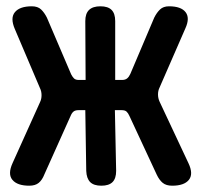

<svg xmlns="http://www.w3.org/2000/svg" viewBox="-20 -580 640 610"><path d="M121 -26Q114 -8 103 1Q92 10 73 10Q35 10 19.5 -8.5Q4 -27 20 -62L107 -255Q112 -265 112 -277.5Q112 -290 107 -300L27 -488Q12 -523 27.5 -541.5Q43 -560 81 -560Q100 -560 110.5 -550Q121 -540 129 -524L206 -344Q210 -336 215 -331Q220 -326 230 -326H252L251 -513Q251 -537 263 -548.5Q275 -560 299 -560Q323 -560 334.5 -548.5Q346 -537 346 -513V-326H368Q378 -326 384 -331Q390 -336 394 -345L470 -524Q478 -540 488.5 -550Q499 -560 517 -560Q555 -560 569.5 -541.5Q584 -523 569 -490L487 -302Q482 -292 482 -280Q482 -268 487 -257L579 -61Q595 -27 580 -8.5Q565 10 527 10Q508 10 497 1Q486 -8 478 -25L391 -212Q387 -221 382 -225.5Q377 -230 367 -230H345L349 -37Q349 -13 337.5 -1.5Q326 10 302 10Q278 10 266.5 -1.5Q255 -13 254 -37L251 -230H229Q219 -230 213.5 -225.5Q208 -221 204 -211Z"/></svg>

Font: Maple Mono
Style: Bold
Weight: 700
Monospace: yes
Designer: subframe7536
Version: Version 7.200